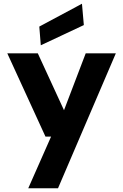

<svg xmlns="http://www.w3.org/2000/svg" viewBox="-20 -786 658 1026"><path d="M131 220 253 -56H223L19 -501H182L322 -197L438 -501H599L290 220ZM198 -544 190 -644 418 -766 428 -652Z"/></svg>

Font: DM Sans 18pt Black
Style: Regular
Weight: 900
Designer: Colophon Foundry, Jonny Pinhorn
Foundry: Colophon Foundry
Version: Version 4.004;gftools[0.9.30]